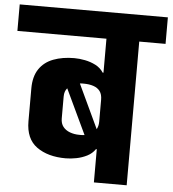

<svg xmlns="http://www.w3.org/2000/svg" viewBox="-57 -893 851 945"><g transform="rotate(5 368.5 -420.5)"><path d="M604 0H442V-164H438Q423 -142 398.5 -129.5Q374 -117 346 -111.5Q318 -106 293 -106Q205 -106 150 -145.5Q95 -185 95 -272V-434Q95 -493 120 -530Q145 -567 190 -584Q235 -601 293 -601Q318 -601 346 -595.5Q374 -590 398.5 -577.5Q423 -565 438 -542H442V-710H2V-841H734V-710H604ZM257 -300Q257 -275 269.5 -259Q282 -243 303.5 -235Q325 -227 350 -227Q357 -227 363 -227Q369 -227 376 -228L271 -450Q264 -442 260.5 -432Q257 -422 257 -408ZM433 -262Q437 -270 439.5 -279Q442 -288 442 -300V-408Q442 -435 430.5 -450.5Q419 -466 398 -473Q377 -480 350 -480Q346 -480 341 -480Q336 -480 331 -479Z"/></g></svg>

Font: Matangi Black
Style: Regular
Weight: 900
Designer: Prashant Pant
Foundry: The Graphic Ant
Version: Version 3.002